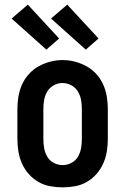

<svg xmlns="http://www.w3.org/2000/svg" viewBox="-20 -800 540 828"><path d="M250 8Q223 8 196 3Q169 -2 145.5 -15.5Q122 -29 104 -49.5Q86 -70 75 -94.5Q64 -119 59.5 -146Q55 -173 55 -200V-330Q55 -357 59.5 -384Q64 -411 75 -435.5Q86 -460 104.5 -480.5Q123 -501 146.5 -514Q170 -527 196.5 -534Q223 -541 250 -541Q277 -541 303.5 -534Q330 -527 353.5 -514Q377 -501 395.5 -480.5Q414 -460 425 -435.5Q436 -411 440.5 -384Q445 -357 445 -330V-200Q445 -173 440.5 -146Q436 -119 425 -94.5Q414 -70 396 -49.5Q378 -29 354.5 -15.5Q331 -2 304 3Q277 8 250 8ZM250 -88Q270 -88 288 -97.5Q306 -107 316 -124Q326 -141 329.5 -160.5Q333 -180 333 -200V-330Q333 -350 329.5 -369.5Q326 -389 315.5 -406Q305 -423 287 -432.5Q269 -442 249 -442Q229 -442 211.5 -432Q194 -422 184 -405.5Q174 -389 170.5 -369.5Q167 -350 167 -330V-200Q167 -180 170.5 -160.5Q174 -141 184 -124Q194 -107 212 -97.5Q230 -88 250 -88ZM350 -586 200 -720 270 -780 405 -634ZM180 -586 30 -720 100 -780 235 -634Z"/></svg>

Font: Iosevka Slab
Style: Bold
Weight: 700
Monospace: yes
Designer: Belleve Invis
Foundry: Belleve Invis
Version: Version 11.1.1; ttfautohint (v1.8.3)